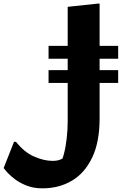

<svg xmlns="http://www.w3.org/2000/svg" viewBox="-59 -780 672 1059"><path d="M29.2 2.1Q74.7 59.8 129.3 83.5Q183.8 107.3 230.4 107.3Q255.8 107.3 272.5 100.8Q289.2 94.3 306.3 82.8L269.5 127.6Q283.6 107 293.6 68.6Q303.7 30.3 309 -17.4Q314.4 -65.1 314.4 -112.4V-742.4L479.6 -760H490.4V-127.6Q490.4 4.1 449.2 89.6Q408 175.2 337.1 217Q266.1 258.8 174.8 258.8Q128.5 258.8 91.8 245.1Q55.1 231.5 27.9 211.8Q0.8 192.1 -15.9 174Q-32.5 155.8 -38.8 146.8L18.4 2.1ZM208.8 -322.5V-393.3H592.8V-322.5ZM208.8 -456.1V-526.9H592.8V-456.1Z"/></svg>

Font: Kufam
Style: Italic
Weight: 400
Italic angle: -11°
Designer: Artur Schmal
Foundry: Original Type
Version: Version 1.301; ttfautohint (v1.8.3)